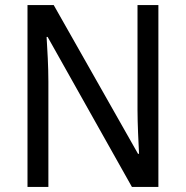

<svg xmlns="http://www.w3.org/2000/svg" viewBox="-20 -734 730 754"><path d="M602 0V-714H520V-302C520 -247 524 -172 526 -130H522L191 -714H88V0H170V-413C170 -475 166 -539 163 -589H167L498 0Z"/></svg>

Font: Noto Sans Bengali SemiCondensed
Style: Regular
Weight: 400
Width: 4
Designer: Jelle Bosma - Monotype Design Team
Foundry: Monotype Imaging Inc.
Version: Version 2.003